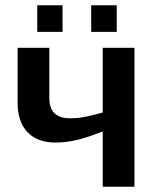

<svg xmlns="http://www.w3.org/2000/svg" viewBox="-20 -710 601 730"><path d="M491.2 -528.3V0H370.6V-210L330.1 -195.3Q255.9 -168 190.9 -168Q122.1 -168 84.5 -207.5Q46.9 -247.1 46.9 -318.8V-528.3H167.5V-337.4Q167.5 -260.3 245.6 -260.3Q261.7 -260.3 277.1 -261.7Q292.5 -263.2 314.5 -268.1Q336.4 -272.9 370.6 -282.2V-528.3ZM423.8 -689.9V-588.9H326.7V-689.9ZM217.8 -689.9V-588.9H121.6V-689.9Z"/></svg>

Font: Arimo SemiBold
Style: Regular
Weight: 600
Designer: Steve Matteson
Foundry: Monotype Imaging Inc.
Version: Version 1.33